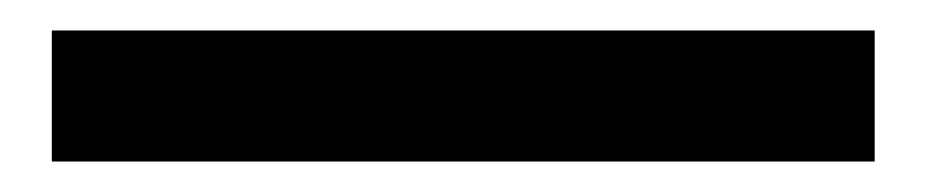

<svg xmlns="http://www.w3.org/2000/svg" viewBox="-20 49 607 126"><path d="M14 155H554V69H14Z"/></svg>

Font: Noto Sans KR Bold
Style: Regular
Weight: 700
Designer: Ryoko NISHIZUKA  (kana & ideographs); Paul D. Hunt (Latin, Greek & Cyrillic); Wenlong ZHANG  (bopomofo); Sandoll Communi
Foundry: Adobe Systems Incorporated
Version: Version 1.004;PS 1.004;hotconv 1.0.82;makeotf.lib2.5.63406